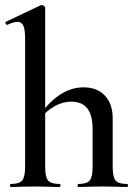

<svg xmlns="http://www.w3.org/2000/svg" viewBox="-20 -745 545 765"><path d="M23 -12Q57 -12 68.5 -26Q80 -40 80 -81V-592Q80 -627 73 -642.5Q66 -658 50 -658Q35 -658 9 -646H8Q5 -646 2.5 -651.5Q0 -657 3 -658L142 -724L147 -725Q151 -725 155.5 -721Q160 -717 160 -714V-81Q160 -40 171.5 -26Q183 -12 217 -12Q221 -12 221 -6Q221 0 217 0Q192 0 177 -1L120 -2L63 -1Q48 0 23 0Q20 0 20 -6Q20 -12 23 -12ZM292 -12Q326 -12 337.5 -26Q349 -40 349 -81V-230Q349 -286 328 -313Q307 -340 263 -340Q230 -340 197 -321.5Q164 -303 142 -273L137 -285Q217 -397 313 -397Q367 -397 398 -364Q429 -331 429 -274V-81Q429 -40 440.5 -26Q452 -12 486 -12Q490 -12 490 -6Q490 0 486 0Q461 0 446 -1L389 -2L332 -1Q317 0 292 0Q289 0 289 -6Q289 -12 292 -12Z"/></svg>

Font: Cormorant Infant SemiBold
Style: Regular
Weight: 600
Designer: Christian Thalmann (Catharsis Fonts)
Foundry: Catharsis Fonts
Version: Version 4.000